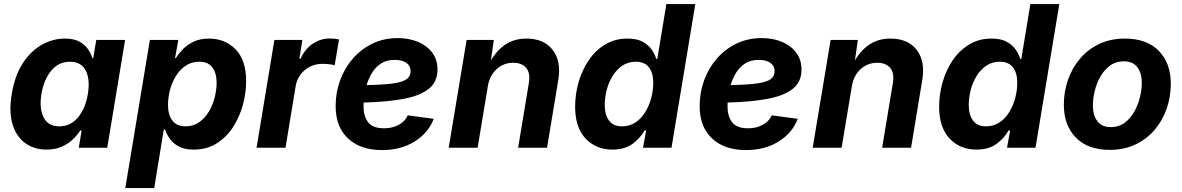

<svg xmlns="http://www.w3.org/2000/svg" viewBox="-20 -748 5984 972"><path d="M215.3 9.3Q152.8 9.3 107.7 -23.4Q62.5 -56.2 43.5 -118.9Q24.4 -181.6 39.6 -272.5Q54.7 -365.7 95.5 -428Q136.2 -490.2 191.9 -521.5Q247.6 -552.7 308.1 -552.7Q354 -552.7 382.3 -537.1Q410.6 -521.5 425.8 -498.8Q440.9 -476.1 447.3 -454.1H452.1L467.3 -545.9H613.3L522.9 0H378.9L393.1 -87.4H386.2Q372.1 -64.9 349.1 -42.7Q326.2 -20.5 293 -5.6Q259.8 9.3 215.3 9.3ZM280.3 -108.4Q336.9 -108.4 374.8 -153.6Q412.6 -198.7 424.8 -272.5Q437 -347.2 413.8 -391.4Q390.6 -435.5 334.5 -435.5Q276.4 -435.5 239 -389.9Q201.7 -344.2 189.9 -272.5Q177.7 -200.7 200.4 -154.5Q223.1 -108.4 280.3 -108.4Z M614.3 204.1 738.8 -545.9H882.8L866.2 -454.1H870.6Q884.3 -476.6 906.5 -499.5Q928.7 -522.5 961.2 -537.6Q993.7 -552.7 1038.1 -552.7Q1119.1 -552.7 1172.6 -498.3Q1226.1 -443.8 1226.1 -336.9Q1226.1 -278.3 1209.7 -217.5Q1193.4 -156.7 1160.4 -105.5Q1127.4 -54.2 1077.6 -22.5Q1027.8 9.3 960.4 9.3Q913.6 9.3 884.3 -6.8Q855 -22.9 838.9 -46.4Q822.8 -69.8 815.9 -91.8H809.1L760.7 204.1ZM918.9 -108.4Q959.5 -108.4 989.3 -129.9Q1019 -151.4 1038.6 -185.1Q1058.1 -218.8 1067.4 -257.1Q1076.7 -295.4 1076.7 -328.6Q1076.7 -377.4 1055.2 -406.5Q1033.7 -435.5 988.8 -435.5Q949.7 -435.5 920.2 -415.5Q890.6 -395.5 870.6 -363.3Q850.6 -331.1 840.6 -292.5Q830.6 -253.9 830.6 -216.8Q830.6 -166.5 852.8 -137.5Q875 -108.4 918.9 -108.4Z M1278.8 0 1369.1 -545.9H1510.7L1495.6 -450.7H1501.5Q1524.4 -501 1564 -527.1Q1603.5 -553.2 1649.4 -553.2Q1674.3 -553.2 1696.3 -548.3L1674.3 -417.5Q1664.1 -420.9 1646 -422.9Q1627.9 -424.8 1612.3 -424.8Q1561.5 -424.8 1523.2 -393.1Q1484.9 -361.3 1476.6 -310.5L1425.3 0Z M1914.1 11.7Q1804.7 11.7 1741.9 -47.1Q1679.2 -106 1679.2 -210.9Q1679.2 -279.8 1701.9 -341.8Q1724.6 -403.8 1766.6 -451.9Q1808.6 -500 1866.2 -527.6Q1923.8 -555.2 1993.2 -555.2Q2050.8 -555.2 2096.4 -535.9Q2142.1 -516.6 2168.5 -481Q2194.8 -445.3 2194.8 -396Q2194.8 -334.5 2151.9 -299.3Q2108.9 -264.2 2025.4 -248Q1941.9 -231.9 1820.8 -229Q1820.3 -218.3 1820.3 -208.5Q1820.3 -161.6 1842.8 -130.1Q1865.2 -98.6 1924.8 -98.6Q1966.3 -98.6 1998.5 -116Q2030.8 -133.3 2044.4 -164.1L2175.8 -146.5Q2148.9 -75.2 2079.3 -31.7Q2009.8 11.7 1914.1 11.7ZM1835.9 -317.4Q1925.8 -318.8 1973.9 -326.2Q2022 -333.5 2040.3 -348.4Q2058.6 -363.3 2058.6 -388.7Q2058.6 -414.6 2037.1 -429.7Q2015.6 -444.8 1978 -444.8Q1937.5 -444.8 1909.4 -426.8Q1881.3 -408.7 1863.5 -379.4Q1845.7 -350.1 1835.9 -317.4Z M2449.7 -311.5 2397.9 0H2251.5L2342.3 -545.9H2480L2465.3 -441.9Q2497.1 -496.1 2541.5 -524.4Q2585.9 -552.7 2645 -552.7Q2733.4 -552.7 2777.8 -495.6Q2822.3 -438.5 2806.2 -342.3L2749.5 0H2603L2657.2 -326.7Q2666 -377.9 2644 -404.1Q2622.1 -430.2 2578.6 -430.2Q2529.3 -430.2 2493.9 -397.7Q2458.5 -365.2 2449.7 -311.5Z M3080.1 9.3Q2997.1 9.3 2944.3 -46.9Q2891.6 -103 2891.6 -208Q2891.6 -271 2909.2 -332.3Q2926.8 -393.6 2960.7 -443.4Q2994.6 -493.2 3043.9 -522.9Q3093.3 -552.7 3156.7 -552.7Q3205.1 -552.7 3234.6 -536.1Q3264.2 -519.5 3280 -495.6Q3295.9 -471.7 3302.2 -449.7H3307.6L3353.5 -727.5H3500L3379.4 0H3235.4L3251 -87.4H3243.2Q3222.7 -50.3 3183.3 -20.5Q3144 9.3 3080.1 9.3ZM3128.9 -108.4Q3168 -108.4 3197.5 -128.4Q3227.1 -148.4 3247.1 -181.4Q3267.1 -214.4 3277.1 -253.2Q3287.1 -292 3287.1 -329.1Q3287.1 -378.9 3265.1 -407.2Q3243.2 -435.5 3198.7 -435.5Q3159.7 -435.5 3130.4 -415.5Q3101.1 -395.5 3081.1 -362.8Q3061 -330.1 3051.3 -291.7Q3041.5 -253.4 3041.5 -216.3Q3041.5 -167.5 3063 -137.9Q3084.5 -108.4 3128.9 -108.4Z M3756.8 11.7Q3647.5 11.7 3584.7 -47.1Q3522 -106 3522 -210.9Q3522 -279.8 3544.7 -341.8Q3567.4 -403.8 3609.4 -451.9Q3651.4 -500 3709 -527.6Q3766.6 -555.2 3835.9 -555.2Q3893.6 -555.2 3939.2 -535.9Q3984.9 -516.6 4011.2 -481Q4037.6 -445.3 4037.6 -396Q4037.6 -334.5 3994.6 -299.3Q3951.7 -264.2 3868.2 -248Q3784.7 -231.9 3663.6 -229Q3663.1 -218.3 3663.1 -208.5Q3663.1 -161.6 3685.5 -130.1Q3708 -98.6 3767.6 -98.6Q3809.1 -98.6 3841.3 -116Q3873.5 -133.3 3887.2 -164.1L4018.6 -146.5Q3991.7 -75.2 3922.1 -31.7Q3852.5 11.7 3756.8 11.7ZM3678.7 -317.4Q3768.6 -318.8 3816.7 -326.2Q3864.7 -333.5 3883.1 -348.4Q3901.4 -363.3 3901.4 -388.7Q3901.4 -414.6 3879.9 -429.7Q3858.4 -444.8 3820.8 -444.8Q3780.3 -444.8 3752.2 -426.8Q3724.1 -408.7 3706.3 -379.4Q3688.5 -350.1 3678.7 -317.4Z M4292.5 -311.5 4240.7 0H4094.2L4185.1 -545.9H4322.8L4308.1 -441.9Q4339.8 -496.1 4384.3 -524.4Q4428.7 -552.7 4487.8 -552.7Q4576.2 -552.7 4620.6 -495.6Q4665 -438.5 4648.9 -342.3L4592.3 0H4445.8L4500 -326.7Q4508.8 -377.9 4486.8 -404.1Q4464.8 -430.2 4421.4 -430.2Q4372.1 -430.2 4336.7 -397.7Q4301.3 -365.2 4292.5 -311.5Z M4922.9 9.3Q4839.8 9.3 4787.1 -46.9Q4734.4 -103 4734.4 -208Q4734.4 -271 4752 -332.3Q4769.5 -393.6 4803.5 -443.4Q4837.4 -493.2 4886.7 -522.9Q4936 -552.7 4999.5 -552.7Q5047.9 -552.7 5077.4 -536.1Q5106.9 -519.5 5122.8 -495.6Q5138.7 -471.7 5145 -449.7H5150.4L5196.3 -727.5H5342.8L5222.2 0H5078.1L5093.8 -87.4H5085.9Q5065.4 -50.3 5026.1 -20.5Q4986.8 9.3 4922.9 9.3ZM4971.7 -108.4Q5010.7 -108.4 5040.3 -128.4Q5069.8 -148.4 5089.8 -181.4Q5109.9 -214.4 5119.9 -253.2Q5129.9 -292 5129.9 -329.1Q5129.9 -378.9 5107.9 -407.2Q5085.9 -435.5 5041.5 -435.5Q5002.4 -435.5 4973.1 -415.5Q4943.8 -395.5 4923.8 -362.8Q4903.8 -330.1 4894 -291.7Q4884.3 -253.4 4884.3 -216.3Q4884.3 -167.5 4905.8 -137.9Q4927.2 -108.4 4971.7 -108.4Z M5598.1 10.7Q5487.3 10.7 5426.5 -51.5Q5365.7 -113.8 5365.7 -217.3Q5365.7 -283.2 5386.5 -343.3Q5407.2 -403.3 5447.3 -450.7Q5487.3 -498 5544.7 -525.4Q5602.1 -552.7 5675.3 -552.7Q5785.6 -552.7 5846.4 -490.5Q5907.2 -428.2 5907.2 -324.7Q5907.2 -258.8 5886.5 -198.5Q5865.7 -138.2 5825.7 -91.1Q5785.6 -43.9 5728.3 -16.6Q5670.9 10.7 5598.1 10.7ZM5603 -104.5Q5644 -104.5 5673.6 -126.5Q5703.1 -148.4 5722.4 -182.9Q5741.7 -217.3 5751 -256.1Q5760.3 -294.9 5760.3 -328.6Q5760.3 -377.9 5737.8 -407.7Q5715.3 -437.5 5669.9 -437.5Q5628.9 -437.5 5599.4 -415.8Q5569.8 -394 5550.5 -359.9Q5531.2 -325.7 5522 -286.9Q5512.7 -248 5512.7 -213.9Q5512.7 -165 5535.2 -134.8Q5557.6 -104.5 5603 -104.5Z"/></svg>

Font: Inter
Style: Bold Italic
Weight: 700
Italic angle: -9.39999°
Designer: Rasmus Andersson
Foundry: rsms
Version: Version 4.001;git-9221beed3